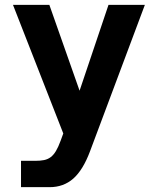

<svg xmlns="http://www.w3.org/2000/svg" viewBox="-20 -567 642 794"><path d="M66.9 98.1H125Q146.5 98.1 162.1 95Q177.7 91.8 189.7 82.8Q201.7 73.7 211.4 57.4Q221.2 41 231 14.2L241.7 -15.1L33.7 -546.9H184.1L309.1 -191.9L428.7 -546.9H579.1L352.1 59.1Q323.2 136.2 283 171.6Q242.7 207 185.1 207H66.9Z"/></svg>

Font: Hack
Style: Bold
Weight: 700
Monospace: yes
Designer: Christopher Simpkins
Foundry: Christopher Simpkins
Version: Version 2.017